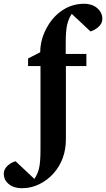

<svg xmlns="http://www.w3.org/2000/svg" viewBox="-119 -760 559 1011"><path d="M419.9 -660.2Q419.9 -638.2 402.1 -620.8Q384.3 -603.5 357.9 -594.2L258.8 -687Q242.2 -662.1 234.6 -629.9Q227.1 -597.7 227.1 -534.2V-476.1H335.9V-412.1H228V-26.9Q228 79.1 163.1 152.8Q131.3 188.5 88.4 209.7Q45.4 231 -2.9 231Q-25.4 231 -45.9 224.4Q-66.4 217.8 -82.8 199.7Q-99.1 181.6 -99.1 154.8Q-99.1 132.8 -81.1 114.7Q-63 96.7 -37.1 88.9L62 182.1Q79.1 157.7 86.7 125.5Q94.2 93.3 94.2 28.8V-412.1H28.8V-452.1L92.8 -484.9Q92.8 -558.1 134.8 -627Q166 -678.7 215.3 -709.5Q264.6 -740.2 324.2 -740.2Q346.2 -740.2 366.9 -732.7Q387.7 -725.1 403.8 -706.1Q419.9 -687 419.9 -660.2Z"/></svg>

Font: Veleka
Style: Bold
Weight: 700
Designer: Stefan Peev, Context Ltd, 2016; SIL International, 1997-2014.
Foundry: Stefan Peev, Context Ltd, 2016
Version: Version 1.000